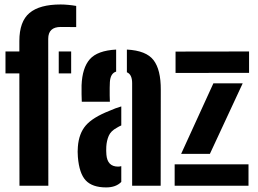

<svg xmlns="http://www.w3.org/2000/svg" viewBox="-20 -830 1152 858"><path d="M4.5 -502V-600H66.5V-646.5Q66.5 -734 111.8 -772Q157 -810 251 -810Q267 -810 285.5 -808.2Q304 -806.5 320.5 -803.5V-709Q285 -709.5 251.5 -709.5Q195.5 -709.5 195.5 -656.5L196 0H67L66.5 -502ZM242.5 -502V-600H298V-502Z M345.5 -375.5Q345 -384.5 344.5 -408Q344 -431.5 344.5 -448.5Q347.5 -527 381.5 -565.5Q415.5 -604 499 -608.5V-510Q473.5 -502.5 471 -463Q470.5 -454.5 470.2 -437.8Q470 -421 470.2 -403.5Q470.5 -386 471 -375.5ZM570.5 0V-458.5Q570.5 -497.5 547 -507V-608.5Q633.5 -604 666.2 -561.2Q699 -518.5 698.5 -428.5L698 0ZM328 -128.5Q326 -152.5 328 -174.5Q332.5 -233.5 363.5 -269.5Q394.5 -305.5 469.5 -335Q482.5 -341 495.8 -345.8Q509 -350.5 522 -354.5V-269.5Q517 -267.5 512 -264.8Q507 -262 502 -259Q475 -244.5 465.8 -222.8Q456.5 -201 455 -174.5Q454 -155.5 455.5 -138.5Q460 -85.5 507.5 -85.5Q514.5 -85.5 522 -87.5V-17Q498 7.5 454.5 7.5Q392.5 7.5 363.2 -23.8Q334 -55 328 -128.5Z M764.5 -504V-599.5L1093 -600V-504.5ZM789.5 -142.5 933.5 -457.5H1064.5L918 -142.5ZM760.5 0V-95.5H1090.5V0Z"/></svg>

Font: Big Shoulders Stencil Display ExtraBold
Style: Regular
Weight: 800
Designer: Patric King
Foundry: XO Type Co
Version: Version 1.000